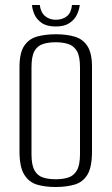

<svg xmlns="http://www.w3.org/2000/svg" viewBox="-20 -736 447 768"><path d="M202 12Q160 12 128 2.5Q96 -7 77 -37.5Q58 -68 58 -130V-468Q58 -525 77 -553Q96 -581 129 -590Q162 -599 204 -599Q246 -599 278.5 -589.5Q311 -580 329.5 -552Q348 -524 348 -468V-130Q348 -67 329.5 -37Q311 -7 278 2.5Q245 12 202 12ZM203 -19Q232 -19 253.5 -26Q275 -33 287.5 -54.5Q300 -76 300 -119V-467Q300 -511 287.5 -532Q275 -553 253 -560Q231 -567 203 -567Q174 -567 152 -560Q130 -553 118 -532Q106 -511 106 -467V-119Q106 -76 118 -54.5Q130 -33 152 -26Q174 -19 203 -19ZM203 -630Q167 -630 146.5 -644.5Q126 -659 117.5 -679Q109 -699 108 -716H139Q143 -686 160.5 -671.5Q178 -657 203 -657Q230 -657 247.5 -671Q265 -685 268 -716H299Q297 -697 287.5 -677Q278 -657 257.5 -643.5Q237 -630 203 -630Z"/></svg>

Font: Alumni Sans Light
Style: Regular
Weight: 300
Version: Version 1.018